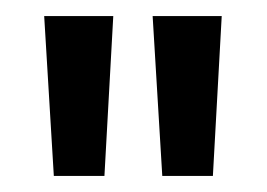

<svg xmlns="http://www.w3.org/2000/svg" viewBox="-20 -816 332 239"><path d="M121 -796 110 -597H47L35 -796ZM256 -796 245 -597H182L170 -796Z"/></svg>

Font: A Bank Premium Regular
Style: Regular
Weight: 400
Designer: Ninad Kale (Devanagari), Jonny Pinhorn (Latin), Htun Naung (Myanmar)
Foundry: Indian Type Foundry
Version: 4.004